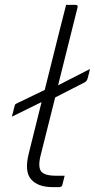

<svg xmlns="http://www.w3.org/2000/svg" viewBox="-20 -770 390 790"><path d="M350 -486Q349 -479 348 -476Q347 -473 341 -449Q338 -436 328 -431L207 -369Q192 -310 177.5 -251.5Q163 -193 148 -134Q135 -85 149 -65Q163 -47 210 -47H246L237 -11Q236 -4 231.5 -2Q227 0 223 0H198Q136 0 108 -32Q80 -64 98 -137Q111 -190 124.5 -243.5Q138 -297 151 -350L29 -290Q30 -296 30.5 -297Q31 -298 32.5 -303.5Q34 -309 38 -326Q40 -334 41.5 -338Q43 -342 50 -345L164 -400Q179 -460 194 -520Q209 -580 224 -640Q231 -668 238 -695Q245 -722 252 -750H291Q302 -750 299 -739Q279 -659 259 -579Q239 -499 219 -419Z"/></svg>

Font: Recursive Sn Lnr St Lt
Style: Italic
Weight: 300
Italic angle: -15°
Version: Version 1.079;hotconv 1.0.112;makeotfexe 2.5.65598; ttfautoh